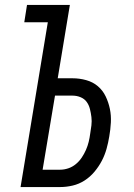

<svg xmlns="http://www.w3.org/2000/svg" viewBox="-20 -755 540 775"><path d="M63 0 173 -665H78L89 -735H262L213 -439H273Q301 -439 328 -431.5Q355 -424 375 -407Q395 -390 406.5 -366Q418 -342 423.5 -315.5Q429 -289 427.5 -260.5Q426 -232 421 -204Q417 -179 410 -154Q403 -129 391 -106Q379 -83 361.5 -62Q344 -41 321.5 -26.5Q299 -12 273.5 -6Q248 0 223 0ZM152 -70H223Q239 -70 255.5 -75.5Q272 -81 286 -92.5Q300 -104 310 -119Q320 -134 327 -150Q334 -166 338 -182.5Q342 -199 344 -215Q347 -232 349 -249Q351 -266 349 -282.5Q347 -299 343 -315Q339 -331 330 -343.5Q321 -356 305.5 -362.5Q290 -369 273 -369H202Z"/></svg>

Font: Iosevka Fixed
Style: Italic
Weight: 400
Italic angle: -9°
Monospace: yes
Designer: Belleve Invis
Foundry: Belleve Invis
Version: Version 33.2.4